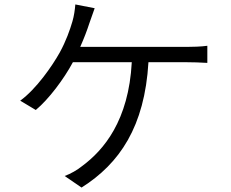

<svg xmlns="http://www.w3.org/2000/svg" viewBox="-20 -808 1040 864"><path d="M406 -771 319 -788C317 -763 313 -736 306 -712C295 -674 277 -623 249 -572C215 -511 143 -407 71 -355L141 -313C199 -361 268 -453 308 -528H573C559 -265 447 -133 350 -61C328 -43 298 -26 271 -16L347 36C518 -72 631 -238 648 -528H821C844 -528 883 -527 913 -525V-602C885 -598 846 -597 821 -597H341C358 -635 372 -672 382 -703C389 -724 398 -749 406 -771Z"/></svg>

Font: Noto Sans HK DemiLight
Style: Regular
Weight: 350
Designer: Ryoko NISHIZUKA 西塚涼子 (kana, bopomofo & ideographs); Paul D. Hunt (Latin, Greek & Cyrillic); Sandoll Communications 산돌커뮤니
Foundry: Adobe
Version: Version 2.004;hotconv 1.0.118;makeotfexe 2.5.65603